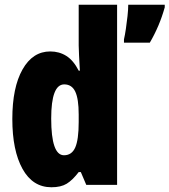

<svg xmlns="http://www.w3.org/2000/svg" viewBox="-20 -780 715 810"><path d="M197 10Q118 10 75 -67.5Q32 -145 32 -278Q32 -411 75 -487Q118 -563 192 -563Q230 -563 260 -544Q290 -525 312 -482H317Q315 -520 313.5 -546Q312 -572 312 -588V-760H474V0H344L321 -54H312Q286 -20 261.5 -5Q237 10 197 10ZM250 -125Q283 -125 297.5 -158Q312 -191 312 -265V-297Q312 -363 297.5 -393.5Q283 -424 251 -424Q196 -424 196 -280Q196 -125 250 -125ZM675 -749Q653 -670 612 -600H503V-614Q507 -631 511 -658Q515 -685 518 -712.5Q521 -740 521 -760H675Z"/></svg>

Font: Noto Sans Lao UI ExtCond Blk
Style: Regular
Weight: 900
Width: 2
Designer: Monotype Design Team
Foundry: Monotype Imaging Inc.
Version: Version 2.000; ttfautohint (v1.8.4.7-5d5b)